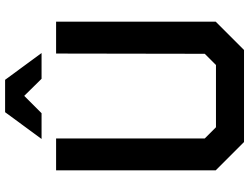

<svg xmlns="http://www.w3.org/2000/svg" viewBox="-132 -845 977 753"><g transform="rotate(-90 356.5 -468.5)"><path d="M188 -794 293 -937H420L525 -794H424L357 -862L289 -794ZM176 0 65 -111V-737H190V-154L234 -110H478L522 -154L523 -737H648V-111L537 0Z"/></g></svg>

Font: Tomorrow Medium
Style: Regular
Weight: 500
Designer: Tony de Marco, Monica Rizzolli
Foundry: Just in Type
Version: Version 2.002